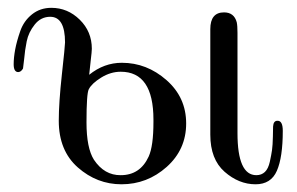

<svg xmlns="http://www.w3.org/2000/svg" viewBox="-20 -462 762 493"><path d="M15.1 -296.9Q15.1 -314 19 -335Q22.9 -356 32 -382.1Q41 -408.2 62 -425Q83 -441.9 111.8 -441.9Q153.8 -441.9 184.8 -411.4Q215.8 -380.9 215.8 -336.9Q215.8 -330.1 212.9 -306.2Q210 -282.2 209 -270Q247.1 -300.8 293 -300.8Q356.9 -300.8 407.5 -256.3Q458 -211.9 458 -145Q458 -78.1 408 -33.4Q357.9 11.2 292 11.2Q229 11.2 179.9 -32Q130.9 -75.2 130.9 -151.9Q130.9 -197.8 138.9 -271Q147 -344.2 147 -353Q147 -418.9 108.9 -418.9Q85 -418.9 69.1 -398.9Q53.2 -378.9 48.6 -356Q43.9 -333 42 -310.1L39.1 -286.1Q34.2 -277.3 26.9 -276.9Q15.1 -276.9 15.1 -296.9ZM202.1 -147.9Q202.1 -82 221.2 -51.8Q248 -11.7 290 -12.2Q339.8 -12.2 361.8 -60.1Q374 -86.9 374 -148.9V-154.8Q374 -277.8 290 -277.8Q264.2 -277.8 240 -262.9Q215.8 -248 208 -232.9Q202.1 -222.2 202.1 -147.9ZM520 -116.2V-387.2Q520 -430.2 555.2 -430.2Q581.1 -430.2 587.9 -404.8Q589.8 -396 589.8 -377.9V-120.1Q589.8 -12.2 638.2 -12.2Q651.4 -12.2 660.2 -20.5Q668.9 -28.8 672.9 -46.9Q676.8 -64.9 678.5 -76.9Q680.2 -88.9 680.7 -111.3Q681.2 -133.8 681.2 -137.2Q682.1 -152.3 692.9 -151.9Q706.1 -151.9 706.1 -126Q706.1 -58.1 690.9 -23.4Q675.8 11.2 636.2 11.2Q593.3 11.2 556.6 -21Q520 -53.2 520 -116.2Z"/></svg>

Font: CMU Serif Upright Italic
Style: UprightItalic
Weight: 500
Version: Version 0.7.0